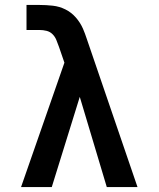

<svg xmlns="http://www.w3.org/2000/svg" viewBox="-20 -755 640 775"><path d="M65 0 240 -502 218 -566Q213 -580 207.5 -593.5Q202 -607 192 -617Q182 -627 168 -630.5Q154 -634 139 -634H87V-735H139Q166 -735 193 -732Q220 -729 244 -717Q268 -705 286 -684.5Q304 -664 315 -639Q319 -629 323 -619Q327 -609 330 -599L535 0H411L302 -364L189 0Z"/></svg>

Font: Iosevka SS04 Extended
Style: Bold
Weight: 700
Width: 7
Monospace: yes
Designer: Belleve Invis
Foundry: Belleve Invis
Version: Version 19.0.0; ttfautohint (v1.8.4)